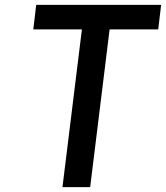

<svg xmlns="http://www.w3.org/2000/svg" viewBox="-20 -770 683 790"><path d="M643 -750 631 -649H431L351 0H237L317 -649H117L129 -750Z"/></svg>

Font: Orkney Medium
Style: MediumItalic
Weight: 500
Designer: Samuel Oakes and Alfredo Marco Pradil
Foundry: Alfredo Marco Pradil
Version: 1.0; ttfautohint (v1.5)